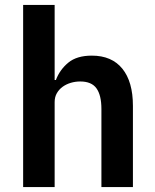

<svg xmlns="http://www.w3.org/2000/svg" viewBox="-20 -760 628 780"><path d="M74 -740H202V-435H207Q223 -477 257.5 -505.5Q292 -534 353 -534Q434 -534 477 -481Q520 -428 520 -330V0H392V-317Q392 -373 372 -401Q352 -429 306 -429Q286 -429 267.5 -423.5Q249 -418 234.5 -407.5Q220 -397 211 -381.5Q202 -366 202 -345V0H74Z"/></svg>

Font: IBM Plex Sans Hebrew SemiBold
Style: Regular
Weight: 600
Designer: Mike Abbink, Paul van der Laan, Pieter van Rosmalen, Yanek Iontef
Foundry: Bold Monday
Version: Version 1.2